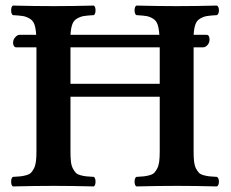

<svg xmlns="http://www.w3.org/2000/svg" viewBox="-20 -667 828 689"><path d="M553.2 -497.1H232.9V-366.2H553.2ZM708 -497.1H674.8V-122.1Q674.8 -101.1 676.5 -86.7Q678.2 -72.3 683.3 -62.5Q688.5 -52.7 693.8 -47.1Q699.2 -41.5 710.4 -38.3Q721.7 -35.2 731.4 -34.2Q741.2 -33.2 758.8 -32.2Q765.6 -27.8 765.6 -15.1Q765.6 -2.4 758.8 2Q676.8 0 615.2 0Q551.3 0 469.2 2Q462.9 -2.4 462.9 -15.1Q462.9 -27.8 469.2 -32.2Q486.8 -33.2 496.3 -34.2Q505.9 -35.2 517.1 -38.3Q528.3 -41.5 533.7 -47.1Q539.1 -52.7 544.2 -62.5Q549.3 -72.3 551.3 -86.9Q553.2 -101.6 553.2 -122.1V-319.8H232.9V-122.1Q232.9 -101.1 234.6 -86.7Q236.3 -72.3 241.5 -62.5Q246.6 -52.7 252 -47.1Q257.3 -41.5 268.6 -38.3Q279.8 -35.2 289.6 -34.2Q299.3 -33.2 316.9 -32.2Q322.8 -27.8 322.8 -15.1Q322.8 -2.4 316.9 2Q234.9 0 172.9 0Q109.9 0 25.9 2Q20 -2.4 20 -15.1Q20 -27.8 25.9 -32.2Q43.9 -33.2 53.5 -34.2Q63 -35.2 74.5 -38.3Q85.9 -41.5 91.3 -47.1Q96.7 -52.7 101.8 -62.5Q106.9 -72.3 108.9 -86.9Q110.8 -101.6 110.8 -122.1V-497.1H38.1Q33.2 -497.1 30 -502Q26.9 -506.8 26.9 -513.2Q26.9 -524.9 34.7 -533.4Q42.5 -542 49.8 -542H109.9Q108.4 -565.4 103.5 -579.3Q98.6 -593.3 86.4 -600.3Q74.2 -607.4 62.3 -609.4Q50.3 -611.3 25.9 -612.8Q20 -617.2 20 -629.9Q20 -642.6 25.9 -647Q106 -645 171.9 -645Q238.8 -645 316.9 -647Q322.8 -642.6 322.8 -629.9Q322.8 -617.2 316.9 -612.8Q292.5 -611.3 280.5 -609.4Q268.6 -607.4 256.3 -600.3Q244.1 -593.3 239.3 -579.3Q234.4 -565.4 232.9 -542H551.8Q550.3 -565.4 545.4 -579.3Q540.5 -593.3 528.8 -600.3Q517.1 -607.4 505.1 -609.4Q493.2 -611.3 469.2 -612.8Q462.9 -617.2 462.9 -629.9Q462.9 -642.6 469.2 -647Q551.3 -645 613.8 -645Q678.7 -645 758.8 -647Q765.6 -642.6 765.6 -629.9Q765.6 -617.2 758.8 -612.8Q734.4 -611.3 722.4 -609.4Q710.4 -607.4 698.2 -600.3Q686 -593.3 681.2 -579.3Q676.3 -565.4 674.8 -542H721.2Q731.9 -542 731.9 -524.9Q731.9 -513.7 724.6 -505.4Q717.3 -497.1 708 -497.1Z"/></svg>

Font: Common Serif SemiBold
Style: Regular
Weight: 600
Designer: Philipp H. Poll, Khaled Hosny
Foundry: Stefan Peev, Context Ltd.
Version: Version 1.026